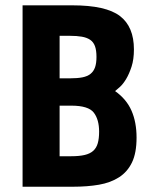

<svg xmlns="http://www.w3.org/2000/svg" viewBox="-20 -708 580 728"><path d="M65.6 0H256.8Q311.2 0 355.2 -7.6Q399.2 -15.2 431.3 -35.8Q463.4 -56.4 480.6 -92.4Q497.8 -128.4 497.8 -186Q497.8 -244.6 478.6 -288.4Q459.4 -332.2 416.4 -362.6Q423 -367.8 434.9 -378.6Q446.8 -389.4 458.3 -408.5Q469.8 -427.6 478.8 -455.2Q487.8 -482.8 487.8 -520.6Q487.8 -606.8 434.7 -647.3Q381.6 -687.8 254 -687.8H65.6ZM206 -115.6V-307.4H250.4Q315.2 -307.4 335.5 -281.1Q355.8 -254.8 355.8 -208.8Q355.8 -182.8 350.7 -164.9Q345.6 -147 333.5 -136.1Q321.4 -125.2 300.9 -120.4Q280.4 -115.6 249.6 -115.6ZM206 -411V-572.2H245.2Q271.4 -572.2 290.3 -568.9Q309.2 -565.6 321.7 -557.2Q334.2 -548.8 340 -533.2Q345.8 -517.6 345.8 -492.2Q345.8 -468.6 340.5 -453.1Q335.2 -437.6 323.3 -428Q311.4 -418.4 292.3 -414.7Q273.2 -411 245.6 -411Z"/></svg>

Font: Secuela Light
Style: Regular
Weight: 300
Designer: Fernando Haro
Foundry: deFharo
Version: Version 1.708